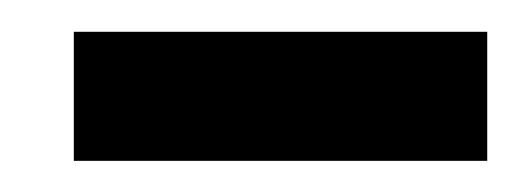

<svg xmlns="http://www.w3.org/2000/svg" viewBox="-20 -235 330 122"><path d="M289.6 -132.8H26.9V-214.8H289.6Z"/></svg>

Font: Keraleeyam
Style: Regular
Weight: 400
Designer: Hussain K. H.
Foundry: Swathanthra Malayalam Computing(SMC) http://smc.org.in
Version: Version 3.0.0+20221109